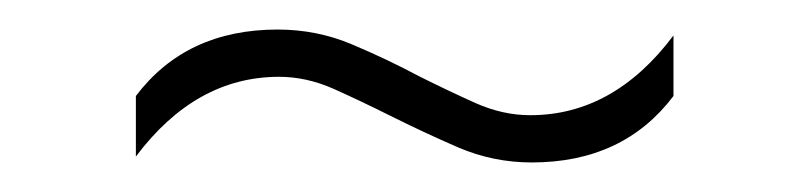

<svg xmlns="http://www.w3.org/2000/svg" viewBox="-20 -442 548 130"><path d="M340 -332Q314 -332 290.2 -342.2Q266.5 -352.5 244.5 -363.5Q224.5 -373.5 206 -381.8Q187.5 -390 169 -390Q112.5 -390 72 -336V-377Q106 -422 168 -422Q194.5 -422 218.2 -412Q242 -402 263.5 -390.5Q283.5 -380.5 302 -372.2Q320.5 -364 339 -364Q395.5 -364 436 -418V-377Q402 -332 340 -332Z"/></svg>

Font: Encode Sans Condensed Condensed Thin
Style: Regular
Weight: 100
Width: 3
Designer: Multiple Designers
Foundry: Impallari Type
Version: Version 3.000; ttfautohint (v1.8.3) -l 8 -r 50 -G 200 -x 14 